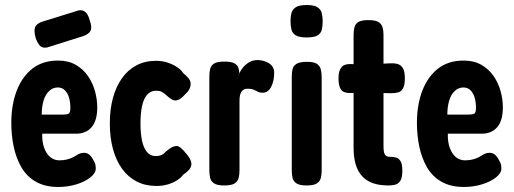

<svg xmlns="http://www.w3.org/2000/svg" viewBox="-20 -728 2046 764"><path d="M212 16Q159 16 122.5 -5Q86 -26 65 -62.5Q44 -99 34.5 -144.5Q25 -190 25 -239Q25 -311 46.5 -367Q68 -423 109 -455Q150 -487 211 -487Q252 -487 281.5 -470Q311 -453 330 -425.5Q349 -398 358 -365Q367 -332 367 -301Q367 -248 344.5 -222Q322 -196 283 -196H148Q147 -163 156 -139Q165 -115 180.5 -102.5Q196 -90 216 -90Q232 -90 244.5 -93Q257 -96 266 -100Q275 -104 282.5 -109Q290 -114 297.5 -117Q305 -120 314 -120Q327 -120 336 -112Q345 -104 352 -90Q358 -80 359.5 -73Q361 -66 361 -57Q361 -39 339.5 -22Q318 -5 284 5.5Q250 16 212 16ZM146 -272H230Q247 -272 253.5 -276Q260 -280 260 -299Q260 -322 254.5 -340Q249 -358 238 -369Q227 -380 210 -380Q190 -380 175 -365.5Q160 -351 153 -326.5Q146 -302 146 -272ZM167 -539Q150 -536 140 -545Q130 -554 122 -577Q114 -605 119.5 -619.5Q125 -634 149 -642L294 -687Q310 -689 320.5 -679.5Q331 -670 337 -647Q347 -620 340.5 -606Q334 -592 310 -584Z M603 12Q559 12 524.5 -5.5Q490 -23 466 -56Q442 -89 429.5 -135Q417 -181 417 -237Q417 -293 429.5 -338.5Q442 -384 465.5 -417Q489 -450 523 -468Q557 -486 601 -486Q627 -486 648.5 -478.5Q670 -471 686 -460Q702 -449 709 -437Q721 -428 731 -415.5Q741 -403 738 -386Q736 -376 730.5 -368Q725 -360 715 -351Q690 -322 668 -330Q657 -336 649.5 -342.5Q642 -349 635.5 -354.5Q629 -360 621.5 -363.5Q614 -367 601 -367Q579 -367 565 -350.5Q551 -334 545 -305Q539 -276 539 -237Q539 -198 545 -169Q551 -140 564.5 -123.5Q578 -107 599 -107Q607 -107 614.5 -108.5Q622 -110 628.5 -114.5Q635 -119 640 -125Q648 -131 656.5 -137.5Q665 -144 675 -146Q687 -150 699 -140Q711 -130 725 -112Q737 -97 740.5 -84Q744 -71 737 -59Q730 -47 709 -33Q701 -21 684.5 -10.5Q668 0 647 6Q626 12 603 12Z M872 10Q844 10 831.5 1.5Q819 -7 816 -21Q813 -35 813 -52V-423Q813 -441 816.5 -454.5Q820 -468 832.5 -475.5Q845 -483 873 -483Q900 -483 912.5 -476Q925 -469 928.5 -458.5Q932 -448 932 -438L928 -425Q932 -438 939.5 -449.5Q947 -461 957 -470Q967 -479 979 -484Q991 -489 1005 -489Q1012 -489 1020.5 -487.5Q1029 -486 1038 -482.5Q1047 -479 1054.5 -473.5Q1062 -468 1066.5 -459Q1071 -450 1071 -438Q1071 -406 1059 -382.5Q1047 -359 1025 -359Q1016 -359 1009.5 -361.5Q1003 -364 997 -367.5Q991 -371 983.5 -373Q976 -375 965 -375Q956 -375 950 -371.5Q944 -368 940 -361.5Q936 -355 934.5 -346.5Q933 -338 933 -328V-50Q933 -33 929.5 -19.5Q926 -6 913.5 2Q901 10 872 10Z M1200 10Q1172 10 1159.5 1.5Q1147 -7 1144 -20.5Q1141 -34 1141 -51V-423Q1141 -439 1144 -452.5Q1147 -466 1160 -474Q1173 -482 1201 -482Q1229 -482 1241 -474Q1253 -466 1256.5 -452Q1260 -438 1260 -421V-50Q1260 -33 1256.5 -19.5Q1253 -6 1240.5 2Q1228 10 1200 10ZM1200 -579Q1170 -579 1156.5 -587.5Q1143 -596 1139.5 -611Q1136 -626 1136 -644Q1136 -663 1140 -677Q1144 -691 1157.5 -699.5Q1171 -708 1201 -708Q1230 -708 1243.5 -699Q1257 -690 1260.5 -675.5Q1264 -661 1264 -642Q1264 -625 1260.5 -610Q1257 -595 1243.5 -587Q1230 -579 1200 -579Z M1526 10Q1489 10 1463 0.5Q1437 -9 1420 -28Q1403 -47 1395 -75Q1387 -103 1387 -140V-589Q1387 -607 1390.5 -620Q1394 -633 1406 -640.5Q1418 -648 1446 -648Q1474 -648 1486.5 -640Q1499 -632 1502.5 -618.5Q1506 -605 1506 -589V-149Q1506 -136 1507 -128Q1508 -120 1511 -114.5Q1514 -109 1518.5 -106.5Q1523 -104 1531 -104Q1545 -104 1556 -101Q1567 -98 1574 -86.5Q1581 -75 1581 -49Q1581 -21 1573 -8.5Q1565 4 1552 7Q1539 10 1526 10ZM1374 -473 1455 -472 1531 -476Q1548 -477 1561.5 -473.5Q1575 -470 1583 -457Q1591 -444 1591 -416Q1591 -390 1584 -377Q1577 -364 1565 -360.5Q1553 -357 1536 -357L1455 -359L1371 -358Q1346 -358 1336.5 -372Q1327 -386 1327 -417Q1327 -446 1338.5 -460Q1350 -474 1374 -473Z M1826 16Q1773 16 1736.5 -5Q1700 -26 1679 -62.5Q1658 -99 1648.5 -144.5Q1639 -190 1639 -239Q1639 -311 1660.5 -367Q1682 -423 1723 -455Q1764 -487 1825 -487Q1866 -487 1895.5 -470Q1925 -453 1944 -425.5Q1963 -398 1972 -365Q1981 -332 1981 -301Q1981 -248 1958.5 -222Q1936 -196 1897 -196H1762Q1761 -163 1770 -139Q1779 -115 1794.5 -102.5Q1810 -90 1830 -90Q1846 -90 1858.5 -93Q1871 -96 1880 -100Q1889 -104 1896.5 -109Q1904 -114 1911.5 -117Q1919 -120 1928 -120Q1941 -120 1950 -112Q1959 -104 1966 -90Q1972 -80 1973.5 -73Q1975 -66 1975 -57Q1975 -39 1953.5 -22Q1932 -5 1898 5.5Q1864 16 1826 16ZM1760 -272H1844Q1861 -272 1867.5 -276Q1874 -280 1874 -299Q1874 -322 1868.5 -340Q1863 -358 1852 -369Q1841 -380 1824 -380Q1804 -380 1789 -365.5Q1774 -351 1767 -326.5Q1760 -302 1760 -272Z"/></svg>

Font: Fredoka Condensed Medium
Style: Regular
Weight: 500
Width: 3
Designer: Ben Nathan
Foundry: Milena B. Brandão, Ben Nathan
Version: Version 2.001